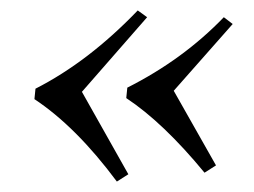

<svg xmlns="http://www.w3.org/2000/svg" viewBox="-20 -459 487 368"><path d="M137 -283 226 -125 204 -111Q126 -216 46 -269L48 -289Q150 -341 244 -439L262 -426ZM313 -285 394 -142 372 -128Q293 -224 222 -271L224 -291Q331 -345 409 -426L426 -413Z"/></svg>

Font: Almendra
Style: Italic
Weight: 400
Italic angle: -12°
Designer: Ana Sanfelippo
Foundry: Ana Sanfelippo
Version: Version 1.004